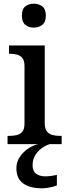

<svg xmlns="http://www.w3.org/2000/svg" viewBox="-20 -783 369 1043"><path d="M164 -633Q136 -633 117.5 -648Q99 -663 99 -698Q99 -734 117.5 -748.5Q136 -763 164 -763Q190 -763 209.5 -748.5Q229 -734 229 -698Q229 -663 209.5 -648Q190 -633 164 -633ZM21 0V-45H34Q54 -45 72 -49.5Q90 -54 101.5 -68Q113 -82 113 -111V-425Q113 -454 101.5 -468Q90 -482 72 -486.5Q54 -491 34 -491H29V-536H223V-115Q223 -84 234.5 -69.5Q246 -55 264 -50Q282 -45 302 -45H315V0ZM210 240Q143 240 106 213.5Q69 187 69 130Q69 99 86 72Q103 45 130 26Q157 7 187 0H250Q229 6 207.5 21.5Q186 37 171.5 60Q157 83 157 115Q157 147 176.5 161Q196 175 226 175Q239 175 255 173Q271 171 289 167V224Q273 231 249 235.5Q225 240 210 240Z"/></svg>

Font: Noto Serif Hentaigana Medium
Style: Regular
Weight: 500
Designer: Kazuhiro Yamada
Foundry: nipponia
Version: Version 1.000; ttfautohint (v1.8.4.7-5d5b)